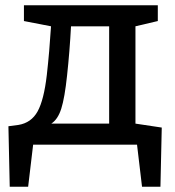

<svg xmlns="http://www.w3.org/2000/svg" viewBox="-20 -550 665 730"><path d="M595 -65 590 160H520L501 0H106L87 160H17L12 -70L50 -75Q99 -83 123 -126.5Q147 -170 158 -265Q168 -354 174 -450L71 -470V-530H580V-470L495 -450V-80ZM395 -80V-450H250Q245 -355 235 -263Q226 -178 213 -137Q200 -96 175 -80Z"/></svg>

Font: Bitter
Style: Regular
Weight: 400
Designer: Sol Matas
Foundry: Sol Matas
Version: Version 1.300;PS 001.300;hotconv 1.0.70;makeotf.lib2.5.58329